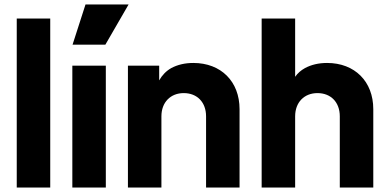

<svg xmlns="http://www.w3.org/2000/svg" viewBox="-20 -840 1736 860"><path d="M205 0V-757H55V0Z M452 -640 556 -820H363L305 -640ZM454 0V-546H304V0Z M703 0V-319C703 -382 744 -423 803 -423C863 -423 903 -382 903 -319V0H1053V-351C1053 -475 970 -558 846 -558C808 -558 775 -550 747 -535C724 -522 706 -503 693 -480V-546H553V0Z M1302 0V-319C1302 -382 1343 -423 1402 -423C1462 -423 1502 -382 1502 -319V0H1652V-351C1652 -475 1569 -558 1445 -558C1407 -558 1374 -550 1346 -535C1328 -525 1313 -512 1302 -496V-757H1152V0Z"/></svg>

Font: Plus Jakarta Sans ExtraBold
Style: Regular
Weight: 800
Designer: Gumpita Rahayu
Foundry: Tokotype
Version: Version 2.071;gftools[0.9.30]